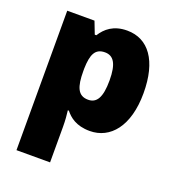

<svg xmlns="http://www.w3.org/2000/svg" viewBox="-144 -674 930 1026"><g transform="rotate(20 321.5 -161.5)"><path d="M404 -563C327 -563 284 -526 257 -483H248L221 -553H66V240H257V38C257 -1 254 -29 251 -54H257C281 -24 320 10 398 10C514 10 600 -89 600 -278C600 -462 526 -563 404 -563ZM332 -413C380 -413 406 -377 406 -280C406 -182 381 -144 333 -144C274 -144 257 -191 257 -279V-294C259 -373 276 -413 332 -413Z"/></g></svg>

Font: Noto Sans Gurmukhi Black
Style: Regular
Weight: 900
Designer: Jelle Bosma - Monotype Design Team
Foundry: Monotype Imaging Inc.
Version: Version 2.004